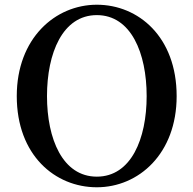

<svg xmlns="http://www.w3.org/2000/svg" viewBox="-20 -775 819 813"><path d="M179 -368C179 -550 245 -711 390 -711C535 -711 601 -550 601 -368C601 -187 535 -27 390 -27C245 -27 179 -187 179 -368ZM390 -755C214 -755 51 -613 51 -368C51 -118 213 18 390 18C567 18 728 -124 728 -368C728 -619 566 -755 390 -755Z"/></svg>

Font: Source Han Serif CN SemiBold
Style: Regular
Weight: 600
Designer: Ryoko NISHIZUKA 西塚涼子 (kana & ideographs); Frank Grießhammer (Latin, Greek & Cyrillic); Wenlong ZHANG 张文龙 (bopomofo); San
Foundry: Adobe Systems Incorporated
Version: Version 1.000;PS 1;hotconv 16.6.53;makeotf.lib2.5.65590